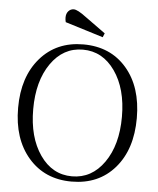

<svg xmlns="http://www.w3.org/2000/svg" viewBox="-56 -852 750 912"><g transform="rotate(5 319.0 -396.0)"><path d="M407 -684 226 -740Q223 -751 223 -762Q223 -781 233.5 -792.5Q244 -804 259 -804Q277 -804 318 -773L415 -703ZM319 12Q191 12 113.5 -77.5Q36 -167 36 -315Q36 -463 113.5 -552.5Q191 -642 319 -642Q448 -642 525 -553Q602 -464 602 -315Q602 -166 525 -77Q448 12 319 12ZM166.5 -97Q225 -13 319 -13Q413 -13 472 -97Q531 -181 531 -315Q531 -449 472 -533Q413 -617 319 -617Q225 -617 166.5 -533Q108 -449 108 -315Q108 -181 166.5 -97Z"/></g></svg>

Font: Arapey Thin
Style: Regular
Weight: 100
Designer: Eduardo Rodriguez Tunni
Foundry: Eduardo Rodriguez Tunni
Version: Version 4.000;hotconv 1.0.109;makeotfexe 2.5.65596